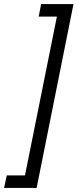

<svg xmlns="http://www.w3.org/2000/svg" viewBox="-32 -780 379 938"><path d="M169 -760 157 -699H246L90 77H1L-12 138H147L327 -760Z"/></svg>

Font: LVC Sans
Style: Italic
Weight: 400
Italic angle: -11.31°
Designer: Mike Abbink, Paul van der Laan, Pieter van Rosmalen
Foundry: Bold Monday
Version: Version 3.0